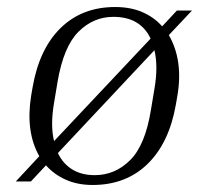

<svg xmlns="http://www.w3.org/2000/svg" viewBox="-20 -517 593 547"><path d="M481 -219Q462 -110 400.5 -50Q339 10 244 10Q201 10 167.5 -5Q134 -20 111 -46L68 0H25L92 -72Q52 -142 69 -246L73 -269Q92 -378 153 -437.5Q214 -497 308 -497Q352 -497 385.5 -482.5Q419 -468 442 -442L484 -487H527L461 -417Q503 -344 485 -242ZM134 -224Q123 -160 134 -115L409 -407Q380 -469 303 -469Q246 -469 203.5 -426.5Q161 -384 144 -284ZM420 -264Q431 -327 420 -374L145 -81Q159 -51 185.5 -34.5Q212 -18 250 -18Q308 -18 351 -61Q394 -104 410 -204Z"/></svg>

Font: Inria Serif Light
Style: Italic
Weight: 300
Italic angle: -10°
Designer: Black Foundry Team
Foundry: Black Foundry
Version: Version 1.000; ttfautohint (v1.8.3)